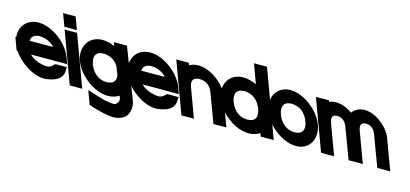

<svg xmlns="http://www.w3.org/2000/svg" viewBox="-250 -1524 5395 2526"><g transform="rotate(15 2447.0 -261.5)"><path d="M29.8 -366H347.3C337 -394 249.3 -457 146.6 -458C74.5 -458 33.1 -425.5 29.8 -366ZM-88.3 -196H-101L-132.4 -281L-163.7 -366H-152.5C-167.6 -509.5 -74 -627.2 83.9 -628C273.7 -628 490.8 -458 556.1 -281L587.5 -196H502.5H95.5C142 -144.9 207 -119.9 282.9 -104H284C330.7 -93 374.1 -100 397.7 -120L438.2 -157H593.9L591.5 -128C598.1 -29 537.9 45 371.3 64C214.9 83.4 9.5 -47.4 -88.3 -196Z M509.1 -662H424.1L361.4 -832H446.4H447.4H532.4L595.1 -662H510.1ZM468 -543 436.7 -628H606.7L638 -543L830.9 -20L862.2 65H692.2L660.9 -20Z M738.4 -279C673.1 -456 766.8 -624 955 -625C1009.1 -625 1067.1 -611.1 1123.7 -587.1L1105.4 -635H1284.6L1316.6 -551L1396 -344.8C1408.4 -323.1 1418.8 -301.1 1426.9 -279C1433.6 -260.6 1438.8 -242.3 1442.4 -224.2L1551.5 59L1551.9 60C1575.5 124 1552.2 210 1529.7 244C1508.8 278 1431.7 337 1300.1 317C1204.1 303 1155.6 290 1073.9 265L1011.2 244L943.4 60L1089.3 107C1164.4 130 1192.7 138 1271.5 149H1272.6C1322.7 157 1345.9 145 1360.8 123C1377.6 100 1379.2 73 1374.7 61L1360.9 25.3C1320.5 52.5 1269.5 68.3 1210.6 68C1020.8 68 803.6 -102 738.4 -279ZM915.9 -279C957.5 -166 1047.1 -101 1147.9 -102C1232.3 -102 1275.9 -144.9 1264.3 -223.9L1219.1 -340.4C1172.3 -413.8 1099.8 -454.2 1017.7 -455C915.4 -455 874.6 -391 915.9 -279Z M1550.8 -366H1868.3C1858 -394 1770.3 -457 1667.6 -458C1595.5 -458 1554.1 -425.5 1550.8 -366ZM1432.7 -196H1420L1388.6 -281L1357.3 -366H1368.5C1353.4 -509.5 1447 -627.2 1604.9 -628C1794.7 -628 2011.8 -458 2077.1 -281L2108.5 -196H2023.5H1616.5C1663 -144.9 1728 -119.9 1803.9 -104H1805C1851.7 -93 1895.1 -100 1918.7 -120L1959.2 -157H2114.9L2112.5 -128C2119.1 -29 2058.9 45 1892.3 64C1735.9 83.4 1530.5 -47.4 1432.7 -196Z M2138.9 -597.5C2173.3 -616.6 2214.3 -627.7 2259.9 -628C2429 -628 2626.1 -478 2681.2 -326L2794 -20L2826.7 66H2650.4L2617.9 -19L2503.5 -326C2471.4 -413 2408.1 -457 2322.6 -458C2238.6 -458 2206.9 -413 2239 -326L2270.4 -241L2351.9 -20L2383.2 65H2213.2L2181.9 -20L2100.4 -241L2069 -326L1989 -543L1957.7 -628H2127.7Z M2654.3 -282C2589 -459 2682.7 -627 2870.9 -628C2929.6 -628 2992.8 -611.6 3053.9 -583.9L2989.3 -759L2958 -844H3135.5L3166.8 -759L3341.5 -285.5L3342.8 -282L3439.4 -20L3470.7 65H3293.2L3277.3 21.9C3236.8 49.3 3185.7 65.3 3126.5 65C2936.7 65 2719.5 -105 2654.3 -282ZM2831.8 -282C2873.4 -169 2962.9 -104 3063.8 -105C3164.4 -105 3207 -165.8 3167.4 -276.1L3165.3 -282C3124 -394 3036.3 -457 2933.6 -458C2831.2 -458 2790.5 -394 2831.8 -282Z M3305.3 -282C3240 -459 3329 -627 3514.4 -628C3701.2 -628 3915.2 -457 3978.8 -282C4044 -105 3959.1 66 3770 65C3583.2 65 3370.5 -105 3305.3 -282ZM3475.3 -282C3516.9 -169 3606.4 -104 3707.3 -105C3809.6 -105 3851.8 -168 3808.8 -282C3767.5 -394 3679.8 -457 3577.1 -458C3474.8 -458 3434 -394 3475.3 -282Z M4360.6 -546.8C4396 -595.5 4454 -627.5 4525.9 -628C4678.9 -628 4855.4 -484 4905.7 -345L5025.5 -20L5058.2 66H4881.9L4849.4 -19L4728 -345C4699.3 -423 4652.2 -457 4588.6 -458C4525.8 -458 4504.1 -423.5 4531.9 -346.7L4532.5 -345L4563.9 -260L4652.4 -20L4685.2 66H4490.9L4458.4 -19L4368.7 -260H4368.4L4337 -345C4308.3 -423 4261.2 -457 4197.6 -458C4134.4 -458 4112.8 -423 4141.5 -345L4172.9 -260L4261.4 -20L4292.7 65H4115.2L4083.9 -20L3995.4 -260L3964 -345L3891 -543L3859.7 -628H4037.2L4044.4 -608.3C4071 -620.7 4101.4 -627.8 4134.9 -628C4207.4 -628 4289.2 -595.7 4360.6 -546.8Z"/></g></svg>

Font: Nordica Plus
Style: NordicaClassicBkExtOpObl
Weight: 900
Version: Version 1.01